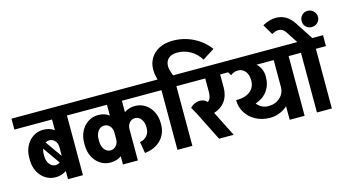

<svg xmlns="http://www.w3.org/2000/svg" viewBox="-134 -1334 3078 1715"><g transform="rotate(-15 1405.5 -476.5)"><path d="M543 -552H451V0H313V-76Q270 -45 212 -45Q160 -45 118 -72.5Q76 -100 52 -147.5Q28 -195 28 -254V-275Q28 -334 52 -381.5Q76 -429 118 -456.5Q160 -484 212 -484Q270 -484 313 -453V-552H-35V-653H543ZM204 -369 312 -216Q313 -222 313 -233V-297Q313 -332 292 -355.5Q271 -379 239 -379Q222 -379 204 -369ZM161 -255Q161 -210 183 -180Q205 -150 239 -150Q261 -150 280 -163L169 -321Q161 -299 161 -274Z M959 -552V-447Q1003 -477 1059 -477Q1111 -477 1153 -449.5Q1195 -422 1219 -374.5Q1243 -327 1243 -268V-261Q1243 -173 1188 -116Q1133 -59 1038 -48L1020 -154Q1061 -160 1085.5 -189Q1110 -218 1110 -261V-267Q1110 -312 1088 -342Q1066 -372 1032 -372Q1000 -372 979.5 -348.5Q959 -325 959 -289V0H821V-76Q778 -45 720 -45Q668 -45 626 -72.5Q584 -100 560 -147.5Q536 -195 536 -254V-275Q536 -334 560 -381.5Q584 -429 626 -456.5Q668 -484 720 -484Q778 -484 821 -453V-552H473V-653H1303V-552ZM821 -233V-297Q821 -332 800 -355.5Q779 -379 747 -379Q713 -379 691 -349Q669 -319 669 -274V-255Q669 -210 691 -180Q713 -150 747 -150Q778 -150 799.5 -174Q821 -198 821 -233Z M1869 -788 1759 -718Q1724 -776 1668 -808Q1612 -840 1548 -840Q1494 -840 1465.5 -814Q1437 -788 1437 -744Q1437 -716 1449 -683L1460 -653H1556V-552H1463V0H1325V-552H1233V-653H1316L1311 -673Q1301 -709 1301 -746Q1301 -807 1330 -854Q1359 -901 1412 -927Q1465 -953 1535 -953Q1636 -953 1723.5 -909.5Q1811 -866 1869 -788Z M1945 -653V-552H1868V-430Q1867 -354 1829.5 -303.5Q1792 -253 1727 -234L1845 0H1710L1574 -271L1540 -331Q1559 -351 1583 -361.5Q1607 -372 1630 -372Q1672 -372 1698 -342Q1715 -355 1722.5 -376.5Q1730 -398 1730 -430V-552H1485V-653Z M2594 -552H2501V0H2363V-125Q2330 -95 2287.5 -78.5Q2245 -62 2197 -62Q2126 -63 2068.5 -93.5Q2011 -124 1978.5 -176.5Q1946 -229 1946 -293H1952Q2031 -293 2076.5 -329Q2122 -365 2122 -427Q2122 -481 2097 -513Q2072 -545 2029 -545Q1991 -545 1961 -520L1941 -552H1875V-653H2594ZM2363 -304V-552H2204Q2257 -504 2257 -427Q2257 -351 2218 -297Q2179 -243 2107 -219Q2125 -195 2152 -181Q2179 -167 2212 -167Q2277 -167 2320 -206Q2363 -245 2363 -304Z M2523 -653H2846V-552H2753V0H2615V-552H2523ZM2747 -653H2608L2537 -762Q2513 -800 2472 -800Q2445 -800 2411 -780L2354 -876Q2418 -912 2479 -912Q2528 -912 2569 -888Q2610 -864 2640 -817ZM2694 -823Q2694 -855 2715 -877Q2736 -899 2768 -899Q2800 -899 2822.5 -876.5Q2845 -854 2845 -823Q2845 -791 2822.5 -770Q2800 -749 2768 -749Q2736 -749 2715 -770Q2694 -791 2694 -823Z"/></g></svg>

Font: Akshar SemiBold
Style: Regular
Weight: 600
Designer: Tall Chai
Foundry: Tall Chai
Version: Version 1.000